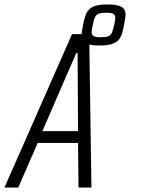

<svg xmlns="http://www.w3.org/2000/svg" viewBox="-47 -841 750 861"><path d="M-27 0 276 -688H353L363 0H305L303 -200H122L35 0ZM143 -253H303L301 -603H295ZM400 -637Q368 -637 350.5 -642Q333 -647 326 -656.5Q319 -666 319 -682Q319 -692 321 -703.5Q323 -715 325 -728Q330 -753 336 -770.5Q342 -788 353 -799Q364 -810 383 -815.5Q402 -821 433 -821Q465 -821 483 -816Q501 -811 508.5 -801Q516 -791 516 -775Q516 -766 513.5 -754.5Q511 -743 509 -728Q505 -704 498.5 -686Q492 -668 481 -658Q470 -648 451 -642.5Q432 -637 400 -637ZM405 -674Q428 -674 439 -678.5Q450 -683 455 -695Q460 -707 465 -729Q467 -739 468.5 -746.5Q470 -754 470 -760Q470 -774 461 -779Q452 -784 429 -784Q407 -784 395.5 -779.5Q384 -775 378.5 -763Q373 -751 369 -728Q367 -719 365.5 -711Q364 -703 364 -697Q364 -684 373 -679Q382 -674 405 -674Z"/></svg>

Font: Saira Condensed Light
Style: Italic
Weight: 300
Width: 3
Italic angle: -12°
Designer: Hector Gatti with collaboration of the Omnibus-Type team
Foundry: Omnibus-Type
Version: Version 1.101